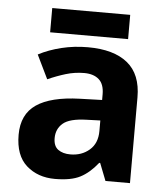

<svg xmlns="http://www.w3.org/2000/svg" viewBox="-52 -756 708 812"><g transform="rotate(5 302.0 -349.5)"><path d="M302 -557Q412 -557 470.5 -509.5Q529 -462 529 -364V0H425L396 -74H392Q357 -30 318 -10Q279 10 211 10Q138 10 90 -32.5Q42 -75 42 -163Q42 -250 103 -291.5Q164 -333 286 -337L381 -340V-364Q381 -407 358.5 -427Q336 -447 296 -447Q256 -447 218 -435.5Q180 -424 142 -407L93 -508Q137 -531 190.5 -544Q244 -557 302 -557ZM381 -253 323 -251Q251 -249 223 -225Q195 -201 195 -162Q195 -128 215 -113.5Q235 -99 267 -99Q315 -99 348 -127.5Q381 -156 381 -208ZM468 -709V-606H137V-709Z"/></g></svg>

Font: Noto Sans IKEA
Style: Bold
Weight: 600
Designer: Monotype Design Team
Foundry: Monotype Imaging Inc.
Version: Version 2.001